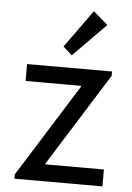

<svg xmlns="http://www.w3.org/2000/svg" viewBox="-55 -821 591 862"><g transform="rotate(5 241.0 -390.0)"><path d="M43 -19.5 304.7 -437.5V-441.4H54.7V-517.6H437.5V-498L175.8 -80.1V-76.2H439.5V0H43ZM210.9 -610.4 333 -780.3 398.4 -723.6 251 -574.2Z"/></g></svg>

Font: Reddit Sans Strawberry
Style: Regular
Weight: 400
Designer: Stephen Hutchings
Foundry: Reddit
Version: Version 1.013